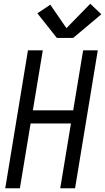

<svg xmlns="http://www.w3.org/2000/svg" viewBox="-20 -1003 560 1023"><path d="M8 0 129 -735H208L155 -415H370L423 -735H501L380 0H301L358 -345H143L86 0ZM283 -801 179 -932 248 -978 334 -853 461 -983 520 -927 370 -801Z"/></svg>

Font: Iosevka Curly Oblique
Style: Regular
Weight: 400
Italic angle: -9°
Monospace: yes
Designer: Belleve Invis
Foundry: Belleve Invis
Version: Version 11.1.0; ttfautohint (v1.8.3)